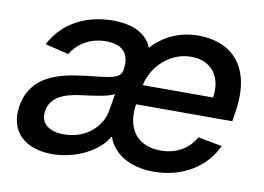

<svg xmlns="http://www.w3.org/2000/svg" viewBox="-65 -652 1051 763"><g transform="rotate(10 460.5 -270.5)"><path d="M186.1 12.1C280.5 12.1 372.9 -34.8 406.6 -95.9H409.4C433.2 -29.5 501.1 11 596.2 11C711.3 11 805.4 -47.6 844.8 -136.4L747.9 -154.5C719.5 -103 669 -76.7 608.7 -76.7C519.5 -76.7 467.3 -133.9 480.5 -236.5L481.2 -240.8H869.3L875.4 -278.4C907 -475.9 803.3 -552.6 679.3 -552.6C604 -552.6 540.8 -523.8 492.2 -470.9C464.8 -539.1 389.9 -552.6 335.2 -552.6C235.4 -552.6 137.4 -512.8 85.9 -413.4L181.1 -390.6C203.8 -429.3 250.4 -466.6 321.4 -466.6C389.6 -466.6 418.7 -430.4 408.7 -369V-366.5C402 -328.5 361.9 -328.8 262.4 -317.1C157 -305 46.9 -277.7 25.9 -154.1C8.5 -47.2 79.2 12.1 186.1 12.1ZM130 -152.7C138.8 -209.5 193.9 -229.8 256.4 -237.9C291.2 -242.5 374.3 -251.8 392 -267L380.3 -196.7C369.7 -132.1 307.9 -73.2 219.5 -73.2C159.4 -73.2 121.4 -100.1 130 -152.7ZM494.7 -320.3 495 -324.2C512.8 -399.5 579.9 -464.8 665.5 -464.8C747.9 -464.8 791.5 -403.8 777.7 -320.3Z"/></g></svg>

Font: Margiela Sans Medium
Style: Italic
Weight: 500
Italic angle: -9.39999°
Designer: Stefan Endress, Andreas Faust
Version: Version 1.100;FEAKit 1.0